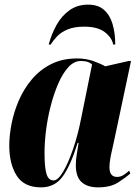

<svg xmlns="http://www.w3.org/2000/svg" viewBox="-20 -798 603 828"><path d="M157 10Q84 10 52 -40.5Q20 -91 20 -170Q20 -214 30 -265Q40 -316 61.5 -365.5Q83 -415 117.5 -456Q152 -497 200.5 -521.5Q249 -546 313 -546Q351 -546 383 -534.5Q415 -523 434 -512L535 -535H545L471 -186Q469 -175 464 -154.5Q459 -134 455.5 -113Q452 -92 452 -77Q452 -35 485 -35Q499 -35 511.5 -42.5Q524 -50 537 -62L542 -50Q523 -33 490 -11.5Q457 10 403 10Q357 10 332 -12.5Q307 -35 307 -86Q307 -110 311 -132Q315 -154 319 -182H315Q284 -83 250 -36.5Q216 10 157 10ZM211 -20Q230 -20 252 -57Q274 -94 295 -155Q316 -216 330 -288L377 -520Q365 -530 353 -532.5Q341 -535 329 -535Q299 -535 274.5 -508Q250 -481 231 -437Q212 -393 198.5 -340.5Q185 -288 178.5 -235.5Q172 -183 172 -140Q172 -76 180.5 -48Q189 -20 211 -20ZM190 -606Q202 -651 224 -690.5Q246 -730 280 -754Q314 -778 360 -778Q403 -778 428.5 -755.5Q454 -733 465.5 -694Q477 -655 477 -606H468Q463 -635 432.5 -659Q402 -683 343 -683Q300 -683 271.5 -671Q243 -659 226 -641Q209 -623 199 -606Z"/></svg>

Font: Noto Serif Display ExtraCondensed Black
Style: Italic
Weight: 900
Width: 2
Italic angle: -12°
Designer: Monotype Design Team
Foundry: Monotype Imaging Inc.
Version: Version 2.009